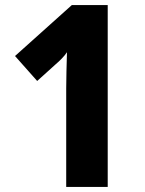

<svg xmlns="http://www.w3.org/2000/svg" viewBox="-20 -734 569 754"><path d="M240 0V-387Q240 -413 241 -454.5Q242 -496 243 -529Q236 -518 223.5 -505Q211 -492 198 -481L126 -416L39 -514L262 -714H403V0Z"/></svg>

Font: Noto Sans Devanagari UI SemiCondensed ExtraBold
Style: Regular
Weight: 800
Width: 4
Designer: Jelle Bosma - Monotype Design Team
Foundry: Monotype Imaging Inc.
Version: Version 2.004; ttfautohint (v1.8.4.7-5d5b)